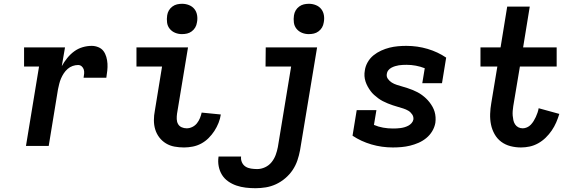

<svg xmlns="http://www.w3.org/2000/svg" viewBox="-20 -770 3040 1013"><path d="M117 0 186 -419H107V-520H323L306 -421Q318 -443 334.5 -463.5Q351 -484 371.5 -499Q392 -514 416 -521Q440 -528 464 -528Q482 -528 499 -521Q516 -514 526 -500.5Q536 -487 541 -469.5Q546 -452 547 -434Q548 -416 546 -397.5Q544 -379 541 -360H421Q423 -371 424 -382Q425 -393 422 -403Q419 -413 411 -420Q403 -427 392 -427Q378 -427 363.5 -422Q349 -417 337 -406.5Q325 -396 316.5 -383Q308 -370 302 -356Q296 -342 292.5 -327.5Q289 -313 286 -299L237 0Z M951 8Q925 8 900.5 3.5Q876 -1 855.5 -13.5Q835 -26 820.5 -45Q806 -64 799 -87Q792 -110 792 -135.5Q792 -161 797 -186L835 -419H700V-520H972L914 -170Q912 -156 912.5 -141.5Q913 -127 919.5 -115.5Q926 -104 938.5 -98.5Q951 -93 965 -93Q980 -93 994.5 -100Q1009 -107 1019 -119.5Q1029 -132 1035 -147Q1041 -162 1044 -176L1145 -166Q1142 -144 1133 -121.5Q1124 -99 1111 -79Q1098 -59 1080.5 -41.5Q1063 -24 1041.5 -12.5Q1020 -1 996.5 3.5Q973 8 951 8ZM940 -590Q921 -590 904 -597Q887 -604 875.5 -618Q864 -632 861.5 -651Q859 -670 862 -689Q864 -703 871 -715Q878 -727 889.5 -735.5Q901 -744 914 -747Q927 -750 941 -750Q960 -750 977.5 -743Q995 -736 1006 -722Q1017 -708 1020 -689Q1023 -670 1019 -651Q1017 -637 1010 -625Q1003 -613 991.5 -604.5Q980 -596 967 -593Q954 -590 940 -590Z M1328 223Q1302 223 1276.5 220Q1251 217 1227.5 209Q1204 201 1184 187Q1164 173 1151.5 153Q1139 133 1134 108Q1129 83 1133 57V56H1252Q1250 72 1256.5 86.5Q1263 101 1275.5 109Q1288 117 1304.5 119.5Q1321 122 1337 122Q1358 122 1378.5 112.5Q1399 103 1413 85.5Q1427 68 1434.5 47.5Q1442 27 1446 6L1516 -419H1381L1382 -520H1653L1563 23Q1558 50 1549 76.5Q1540 103 1524 127Q1508 151 1485 170.5Q1462 190 1436 202Q1410 214 1382.5 218.5Q1355 223 1328 223ZM1609 -590Q1590 -590 1573 -597Q1556 -604 1544.5 -618Q1533 -632 1530.5 -651Q1528 -670 1531 -689Q1533 -703 1540 -715Q1547 -727 1558.5 -735.5Q1570 -744 1583 -747Q1596 -750 1610 -750Q1629 -750 1646.5 -743Q1664 -736 1675 -722Q1686 -708 1689 -689Q1692 -670 1688 -651Q1686 -637 1679 -625Q1672 -613 1660.5 -604.5Q1649 -596 1636 -593Q1623 -590 1609 -590Z M2053 8Q1994 8 1939.5 -8Q1885 -24 1840 -54L1862 -189H1966L1953 -111Q1976 -101 2001.5 -96.5Q2027 -92 2053 -92Q2063 -92 2073.5 -92.5Q2084 -93 2094.5 -94.5Q2105 -96 2115 -99Q2125 -102 2134.5 -107Q2144 -112 2151.5 -120.5Q2159 -129 2161 -139Q2163 -154 2154.5 -166.5Q2146 -179 2134 -186Q2122 -193 2108 -197.5Q2094 -202 2080 -206Q2066 -210 2052.5 -214.5Q2039 -219 2025.5 -224.5Q2012 -230 1999.5 -236.5Q1987 -243 1975.5 -251.5Q1964 -260 1953.5 -269.5Q1943 -279 1935 -290Q1927 -301 1920 -313.5Q1913 -326 1908.5 -340Q1904 -354 1903 -368.5Q1902 -383 1905 -399Q1908 -421 1920 -442Q1932 -463 1950.5 -478Q1969 -493 1991 -503Q2013 -513 2035 -518.5Q2057 -524 2079.5 -526Q2102 -528 2124 -528Q2182 -528 2236 -512Q2290 -496 2334 -466L2312 -331H2208L2221 -410Q2198 -419 2174 -423.5Q2150 -428 2125 -428Q2115 -428 2104.5 -427.5Q2094 -427 2084.5 -425.5Q2075 -424 2065 -421Q2055 -418 2045.5 -413Q2036 -408 2029 -399.5Q2022 -391 2021 -381Q2018 -366 2026.5 -354Q2035 -342 2047 -334.5Q2059 -327 2073 -322.5Q2087 -318 2101 -314Q2115 -310 2129 -305.5Q2143 -301 2156.5 -295.5Q2170 -290 2182.5 -283.5Q2195 -277 2206.5 -268.5Q2218 -260 2228 -250.5Q2238 -241 2246.5 -230Q2255 -219 2262 -206.5Q2269 -194 2273 -180.5Q2277 -167 2278 -152Q2279 -137 2277 -122Q2273 -99 2260.5 -78Q2248 -57 2229 -41.5Q2210 -26 2188 -16.5Q2166 -7 2143.5 -1.5Q2121 4 2098 6Q2075 8 2053 8Z M2729 8Q2700 8 2673 1Q2646 -6 2624.5 -22Q2603 -38 2589.5 -62Q2576 -86 2570.5 -113Q2565 -140 2566 -169Q2567 -198 2572 -226L2604 -419H2515V-520H2621L2656 -735H2775L2740 -520H2917V-419H2723L2688 -210Q2686 -197 2685 -184.5Q2684 -172 2685 -160Q2686 -148 2688.5 -136Q2691 -124 2697.5 -114Q2704 -104 2714.5 -98.5Q2725 -93 2738 -93Q2749 -93 2760.5 -98Q2772 -103 2780.5 -112Q2789 -121 2795.5 -131.5Q2802 -142 2807 -153Q2812 -164 2816 -175.5Q2820 -187 2822 -199L2931 -169Q2924 -146 2914.5 -124Q2905 -102 2891 -81.5Q2877 -61 2859 -43.5Q2841 -26 2819.5 -14Q2798 -2 2775 3Q2752 8 2729 8Z"/></svg>

Font: Iosevka HT Extended
Style: Bold Italic
Weight: 700
Width: 7
Italic angle: -9°
Monospace: yes
Designer: Belleve Invis
Foundry: Belleve Invis
Version: Version 32.3.0; ttfautohint (v1.8.4)